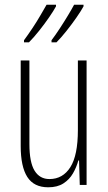

<svg xmlns="http://www.w3.org/2000/svg" viewBox="-20 -786 458 816"><path d="M348 -529V0H319L316 -104H313Q305 -75 290 -49Q275 -23 249.5 -6.5Q224 10 185 10Q124 10 96 -34Q68 -78 68 -165V-529H105V-174Q105 -96 127 -60.5Q149 -25 190 -25Q247 -25 279 -75.5Q311 -126 311 -233V-529ZM335 -759Q326 -742 306 -713Q286 -684 262.5 -654.5Q239 -625 220 -606H199V-615Q215 -636 234 -665Q253 -694 269.5 -721.5Q286 -749 295 -766H335ZM218 -759Q209 -742 189.5 -713.5Q170 -685 146.5 -655.5Q123 -626 103 -606H82V-615Q99 -638 118 -666.5Q137 -695 152.5 -722Q168 -749 178 -766H218Z"/></svg>

Font: Noto Sans Khmer UI ExtraCondensed ExtraLight
Style: Regular
Weight: 200
Width: 2
Designer: Danh Hong and the Monotype Design Team
Foundry: Monotype Imaging Inc.
Version: Version 2.002; ttfautohint (v1.8.4.7-5d5b)